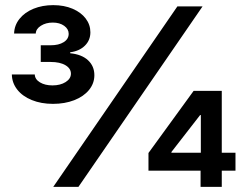

<svg xmlns="http://www.w3.org/2000/svg" viewBox="-20 -732 964 752"><path d="M674.8 -707H773.4L287.1 0H188.5ZM561.5 -132.8 738.3 -376H848.6V-133.8H902.3V-63.5H848.6V0H765.6V-63.5H561.5ZM766.6 -133.8V-281.2H763.7L651.4 -136.7V-133.8ZM26.4 -440.4H116.2Q116.7 -421.4 136.5 -409.4Q156.2 -397.5 185.5 -397.5Q216.3 -397.5 237.1 -410.6Q257.8 -423.8 257.8 -443.4Q257.8 -463.9 236.3 -476.6Q214.8 -489.3 178.7 -489.3H139.6V-554.7H178.7Q210 -554.7 229.5 -566.9Q249 -579.1 249 -599.6Q249 -618.2 231.4 -630.9Q213.9 -643.6 186.5 -643.6Q159.7 -643.6 140.1 -631.1Q120.6 -618.7 120.1 -600.6H35.2Q36.1 -632.8 56.4 -658.2Q76.7 -683.6 111.3 -697.8Q146 -711.9 188.5 -711.9Q231 -711.9 264.2 -697.8Q297.4 -683.6 315.7 -659.4Q334 -635.3 334 -605.5Q334 -574.2 312.3 -553Q290.5 -531.7 254.9 -527.3V-523.4Q300.3 -519 325 -495.8Q349.6 -472.7 349.6 -437.5Q349.6 -405.3 328.6 -379.6Q307.6 -354 270.8 -339.6Q233.9 -325.2 187.5 -325.2Q141.1 -325.2 104.5 -340.1Q67.9 -355 47.4 -381.3Q26.9 -407.7 26.4 -440.4Z"/></svg>

Font: Pretendard SemiBold
Style: Regular
Weight: 600
Designer: Base glyphs from Inter by Rasmus Andersson; Hangeul glyphs from Noto Sans CJK(Source Han Sans) by Jang Soo-young and Kan
Foundry: Kil Hyung-jin
Version: Version 1.309